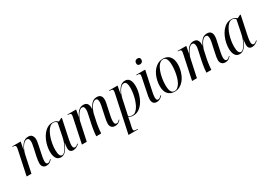

<svg xmlns="http://www.w3.org/2000/svg" viewBox="16 -1802 4319 3090"><g transform="rotate(-30 2175.0 -257.0)"><path d="M396 10Q355 10 333 -15Q311 -40 311 -83Q311 -128 328 -208L355 -331Q358 -350 365.5 -385Q373 -420 373 -448Q373 -462 370 -478Q367 -494 357.5 -505.5Q348 -517 328 -517Q304 -517 281 -498Q258 -479 239 -449Q220 -419 206.5 -385Q193 -351 186 -320L118 0H29L122 -441Q125 -456 127 -468.5Q129 -481 129 -488Q129 -509 117.5 -517.5Q106 -526 80 -526H69L71 -536H227L200 -397H202Q238 -476 277.5 -510Q317 -544 368 -544Q419 -544 440 -513Q461 -482 461 -441Q461 -416 455 -384Q449 -352 443 -322L414 -182Q407 -151 402.5 -122.5Q398 -94 398 -70Q398 -15 434 -15Q450 -15 465 -25.5Q480 -36 497 -54L503 -46Q481 -21 456.5 -5.5Q432 10 396 10Z M665 10Q606 10 579 -36Q552 -82 552 -157Q552 -205 563 -258Q574 -311 596 -362Q618 -413 650.5 -454.5Q683 -496 726 -521Q769 -546 822 -546Q858 -546 881.5 -534Q905 -522 921 -507L977 -535H992L921 -200Q918 -185 913.5 -161.5Q909 -138 906 -114.5Q903 -91 903 -75Q903 -18 938 -18Q953 -18 968 -26.5Q983 -35 1000 -51L1006 -42Q987 -24 958 -7Q929 10 894 10Q821 10 821 -71Q821 -94 824.5 -116.5Q828 -139 832 -165H830Q794 -74 754 -32Q714 10 665 10ZM697 -11Q719 -11 741.5 -33Q764 -55 784.5 -91.5Q805 -128 821 -172.5Q837 -217 846 -261L895 -503Q884 -519 867 -527.5Q850 -536 831 -536Q795 -536 765.5 -509.5Q736 -483 712.5 -439.5Q689 -396 673 -344Q657 -292 649 -239Q641 -186 641 -142Q641 -72 656 -41.5Q671 -11 697 -11Z M1673 9Q1629 9 1606 -16.5Q1583 -42 1583 -85Q1583 -110 1588 -139Q1593 -168 1600 -200L1627 -328Q1633 -354 1640 -389Q1647 -424 1647 -452Q1647 -474 1640 -495.5Q1633 -517 1604 -517Q1581 -517 1559 -497.5Q1537 -478 1519.5 -449.5Q1502 -421 1489.5 -392.5Q1477 -364 1472 -345L1440 -197Q1434 -169 1428.5 -134Q1423 -99 1419.5 -63.5Q1416 -28 1414 0H1323Q1324 -29 1328.5 -66.5Q1333 -104 1339.5 -142.5Q1346 -181 1353 -213L1378 -328Q1385 -362 1391.5 -393.5Q1398 -425 1398 -452Q1398 -474 1389.5 -495.5Q1381 -517 1353 -517Q1330 -517 1307.5 -496.5Q1285 -476 1266.5 -446Q1248 -416 1235 -386Q1222 -356 1218 -336L1146 0H1056L1150 -445Q1153 -459 1155 -471.5Q1157 -484 1157 -492Q1157 -513 1145 -519.5Q1133 -526 1106 -526H1096L1098 -536H1258L1234 -411H1236Q1272 -486 1310 -515Q1348 -544 1391 -544Q1443 -544 1464 -514.5Q1485 -485 1485 -440Q1485 -433 1484.5 -425Q1484 -417 1483 -409H1485Q1521 -483 1557 -513.5Q1593 -544 1643 -544Q1691 -544 1713.5 -517.5Q1736 -491 1736 -445Q1736 -415 1729.5 -383.5Q1723 -352 1717 -325L1683 -163Q1678 -139 1675.5 -116.5Q1673 -94 1673 -78Q1673 -49 1682 -32Q1691 -15 1712 -15Q1729 -15 1742.5 -25Q1756 -35 1772 -52L1778 -44Q1757 -20 1733 -5.5Q1709 9 1673 9Z M1926 -434Q1930 -454 1932.5 -468.5Q1935 -483 1935 -490Q1935 -512 1922 -519Q1909 -526 1882 -526H1868L1870 -536H2028L2001 -393H2004Q2031 -458 2070.5 -502Q2110 -546 2169 -546Q2221 -546 2249 -504Q2277 -462 2277 -379Q2277 -333 2266 -280.5Q2255 -228 2234 -176.5Q2213 -125 2180.5 -83Q2148 -41 2105 -15.5Q2062 10 2008 10Q1981 10 1963 3.5Q1945 -3 1926 -17Q1922 0 1919.5 12.5Q1917 25 1915 38L1890 155Q1888 167 1886 178.5Q1884 190 1884 197Q1884 218 1898.5 224Q1913 230 1941 230H1959L1957 240H1783ZM1998 -2Q2033 -2 2063 -28Q2093 -54 2116 -97Q2139 -140 2155.5 -192.5Q2172 -245 2180.5 -299Q2189 -353 2189 -399Q2189 -458 2175.5 -488Q2162 -518 2131 -518Q2107 -518 2085 -499.5Q2063 -481 2044 -451Q2025 -421 2012 -387.5Q1999 -354 1992 -324L1929 -29Q1938 -19 1955.5 -10.5Q1973 -2 1998 -2Z M2511 -650Q2492 -650 2478.5 -660.5Q2465 -671 2465 -694Q2465 -724 2481.5 -739Q2498 -754 2522 -754Q2541 -754 2555 -744Q2569 -734 2569 -709Q2569 -679 2551.5 -664.5Q2534 -650 2511 -650ZM2446 10Q2405 10 2384 -14.5Q2363 -39 2363 -83Q2363 -107 2368.5 -140.5Q2374 -174 2382 -208L2433 -457Q2438 -477 2438 -493Q2438 -512 2426.5 -519Q2415 -526 2386 -526H2374L2376 -536H2541L2462 -164Q2456 -138 2453 -112.5Q2450 -87 2450 -72Q2450 -45 2457 -30Q2464 -15 2483 -15Q2500 -15 2516.5 -26.5Q2533 -38 2549 -55L2556 -47Q2535 -24 2508 -7Q2481 10 2446 10Z M2776 10Q2702 10 2656.5 -39Q2611 -88 2611 -189Q2611 -233 2621 -282Q2631 -331 2651.5 -378Q2672 -425 2704 -463Q2736 -501 2779 -523.5Q2822 -546 2877 -546Q2922 -546 2959 -525.5Q2996 -505 3018 -461Q3040 -417 3040 -347Q3040 -304 3030 -255Q3020 -206 2999.5 -159Q2979 -112 2947.5 -74Q2916 -36 2873.5 -13Q2831 10 2776 10ZM2779 0Q2814 0 2841.5 -23.5Q2869 -47 2889.5 -86.5Q2910 -126 2923.5 -175.5Q2937 -225 2944 -277Q2951 -329 2951 -376Q2951 -459 2931 -497.5Q2911 -536 2871 -536Q2830 -536 2797.5 -500.5Q2765 -465 2743 -408Q2721 -351 2709.5 -285Q2698 -219 2698 -157Q2698 -70 2719.5 -35Q2741 0 2779 0Z M3720 9Q3676 9 3653 -16.5Q3630 -42 3630 -85Q3630 -110 3635 -139Q3640 -168 3647 -200L3674 -328Q3680 -354 3687 -389Q3694 -424 3694 -452Q3694 -474 3687 -495.5Q3680 -517 3651 -517Q3628 -517 3606 -497.5Q3584 -478 3566.5 -449.5Q3549 -421 3536.5 -392.5Q3524 -364 3519 -345L3487 -197Q3481 -169 3475.5 -134Q3470 -99 3466.5 -63.5Q3463 -28 3461 0H3370Q3371 -29 3375.5 -66.5Q3380 -104 3386.5 -142.5Q3393 -181 3400 -213L3425 -328Q3432 -362 3438.5 -393.5Q3445 -425 3445 -452Q3445 -474 3436.5 -495.5Q3428 -517 3400 -517Q3377 -517 3354.5 -496.5Q3332 -476 3313.5 -446Q3295 -416 3282 -386Q3269 -356 3265 -336L3193 0H3103L3197 -445Q3200 -459 3202 -471.5Q3204 -484 3204 -492Q3204 -513 3192 -519.5Q3180 -526 3153 -526H3143L3145 -536H3305L3281 -411H3283Q3319 -486 3357 -515Q3395 -544 3438 -544Q3490 -544 3511 -514.5Q3532 -485 3532 -440Q3532 -433 3531.5 -425Q3531 -417 3530 -409H3532Q3568 -483 3604 -513.5Q3640 -544 3690 -544Q3738 -544 3760.5 -517.5Q3783 -491 3783 -445Q3783 -415 3776.5 -383.5Q3770 -352 3764 -325L3730 -163Q3725 -139 3722.5 -116.5Q3720 -94 3720 -78Q3720 -49 3729 -32Q3738 -15 3759 -15Q3776 -15 3789.5 -25Q3803 -35 3819 -52L3825 -44Q3804 -20 3780 -5.5Q3756 9 3720 9Z M3988 10Q3929 10 3902 -36Q3875 -82 3875 -157Q3875 -205 3886 -258Q3897 -311 3919 -362Q3941 -413 3973.5 -454.5Q4006 -496 4049 -521Q4092 -546 4145 -546Q4181 -546 4204.5 -534Q4228 -522 4244 -507L4300 -535H4315L4244 -200Q4241 -185 4236.5 -161.5Q4232 -138 4229 -114.5Q4226 -91 4226 -75Q4226 -18 4261 -18Q4276 -18 4291 -26.5Q4306 -35 4323 -51L4329 -42Q4310 -24 4281 -7Q4252 10 4217 10Q4144 10 4144 -71Q4144 -94 4147.5 -116.5Q4151 -139 4155 -165H4153Q4117 -74 4077 -32Q4037 10 3988 10ZM4020 -11Q4042 -11 4064.5 -33Q4087 -55 4107.5 -91.5Q4128 -128 4144 -172.5Q4160 -217 4169 -261L4218 -503Q4207 -519 4190 -527.5Q4173 -536 4154 -536Q4118 -536 4088.5 -509.5Q4059 -483 4035.5 -439.5Q4012 -396 3996 -344Q3980 -292 3972 -239Q3964 -186 3964 -142Q3964 -72 3979 -41.5Q3994 -11 4020 -11Z"/></g></svg>

Font: Noto Serif Display Condensed
Style: Italic
Weight: 400
Width: 3
Italic angle: -12°
Designer: Monotype Design Team
Foundry: Monotype Imaging Inc.
Version: Version 2.009